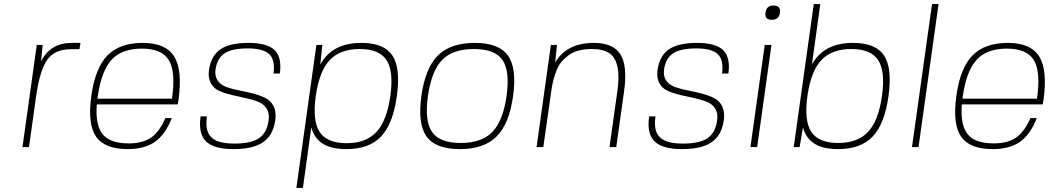

<svg xmlns="http://www.w3.org/2000/svg" viewBox="-20 -720 5156 940"><path d="M157 -250 122 0H90L160 -500H189L181 -419Q226 -510 331 -510H374L369 -479H326Q248 -479 211.5 -427.5Q175 -376 157 -250Z M454 -209Q446 -109 482 -63.5Q518 -18 610 -18Q678 -18 719 -46Q760 -74 790 -142H821Q790 -62 739 -26Q688 10 606 10Q492 10 450 -51.5Q408 -113 427 -250Q446 -387 506 -448.5Q566 -510 679 -510Q791 -510 832.5 -444Q874 -378 854 -232L850 -209ZM675 -482Q577 -482 527 -428Q477 -374 459 -251L457 -237H822Q841 -369 806.5 -425.5Q772 -482 675 -482Z M1035 -379Q1031 -346 1046 -325Q1061 -304 1088.5 -294Q1116 -284 1150 -277.5Q1184 -271 1217.5 -262.5Q1251 -254 1278 -241Q1305 -228 1319 -201Q1333 -174 1328 -133Q1321 -83 1297 -51.5Q1273 -20 1230.5 -5Q1188 10 1123 10Q1027 10 988.5 -28Q950 -66 962 -150H993Q986 -102 998 -73Q1010 -44 1041 -30.5Q1072 -17 1127 -17Q1209 -17 1248 -43.5Q1287 -70 1295 -131Q1300 -166 1285.5 -188.5Q1271 -211 1243.5 -222Q1216 -233 1182 -240Q1148 -247 1114.5 -255Q1081 -263 1053.5 -275Q1026 -287 1012 -313Q998 -339 1003 -377Q1013 -447 1059 -478.5Q1105 -510 1197 -510Q1288 -510 1324.5 -474.5Q1361 -439 1350 -360H1319Q1328 -426 1298.5 -454.5Q1269 -483 1192.5 -483Q1116 -483 1079.5 -459Q1043 -435 1035 -379Z M1749 -510Q1860 -510 1901 -448.5Q1942 -387 1923 -250Q1904 -113 1845.5 -51.5Q1787 10 1676 10Q1603 10 1561 -16Q1519 -42 1504 -96L1463 200H1431L1529 -500H1558L1548 -404Q1606 -510 1749 -510ZM1741 -480Q1645 -480 1594 -425.5Q1543 -371 1526 -250Q1509 -129 1545 -74Q1581 -19 1677 -19Q1772 -19 1823 -74Q1874 -129 1891 -250Q1908 -371 1872.5 -425.5Q1837 -480 1741 -480Z M2305 -510Q2422 -510 2466.5 -448.5Q2511 -387 2492 -250Q2473 -113 2411 -51.5Q2349 10 2232 10Q2113 10 2068.5 -51.5Q2024 -113 2043 -250Q2062 -387 2124 -448.5Q2186 -510 2305 -510ZM2075 -250Q2058 -127 2095.5 -73.5Q2133 -20 2236 -20Q2338 -20 2390.5 -74Q2443 -128 2460 -250Q2477 -373 2440 -426.5Q2403 -480 2300 -480Q2197 -480 2145 -427Q2093 -374 2075 -250Z M2707 -500 2698 -414Q2754 -510 2888 -510Q2983 -510 3018 -453Q3053 -396 3035 -270L2997 0H2964L3002 -270Q3013 -344 3003.5 -391Q2994 -438 2964 -459Q2934 -480 2879 -480Q2844 -480 2815.5 -473Q2787 -466 2766.5 -451.5Q2746 -437 2730.5 -419Q2715 -401 2705 -376Q2695 -351 2688.5 -325Q2682 -299 2678 -267L2640 0H2607L2677 -500Z M3231 -379Q3227 -346 3242 -325Q3257 -304 3284.5 -294Q3312 -284 3346 -277.5Q3380 -271 3413.5 -262.5Q3447 -254 3474 -241Q3501 -228 3515 -201Q3529 -174 3524 -133Q3517 -83 3493 -51.5Q3469 -20 3426.5 -5Q3384 10 3319 10Q3223 10 3184.5 -28Q3146 -66 3158 -150H3189Q3182 -102 3194 -73Q3206 -44 3237 -30.5Q3268 -17 3323 -17Q3405 -17 3444 -43.5Q3483 -70 3491 -131Q3496 -166 3481.5 -188.5Q3467 -211 3439.5 -222Q3412 -233 3378 -240Q3344 -247 3310.5 -255Q3277 -263 3249.5 -275Q3222 -287 3208 -313Q3194 -339 3199 -377Q3209 -447 3255 -478.5Q3301 -510 3393 -510Q3484 -510 3520.5 -474.5Q3557 -439 3546 -360H3515Q3524 -426 3494.5 -454.5Q3465 -483 3388.5 -483Q3312 -483 3275.5 -459Q3239 -435 3231 -379Z M3687 0H3654L3724 -500H3757ZM3767 -693Q3803 -693 3798.5 -658Q3794 -623 3758 -623Q3723 -623 3727.5 -658Q3732 -693 3767 -693Z M4083 10Q4034 10 3999.5 -1.5Q3965 -13 3943 -36.5Q3921 -60 3911 -96L3895 0H3866L3964 -700H3996L3955 -404Q4013 -510 4156 -510Q4267 -510 4308 -448.5Q4349 -387 4330 -250Q4311 -113 4252.5 -51.5Q4194 10 4083 10ZM4084 -20Q4179 -20 4230 -74.5Q4281 -129 4298 -250Q4315 -371 4279.5 -425.5Q4244 -480 4148 -480Q4052 -480 4001 -425.5Q3950 -371 3933 -250Q3916 -129 3952 -74.5Q3988 -20 4084 -20Z M4445 0 4543 -700H4575L4477 0Z M4689 -209Q4681 -109 4717 -63.5Q4753 -18 4845 -18Q4913 -18 4954 -46Q4995 -74 5025 -142H5056Q5025 -62 4974 -26Q4923 10 4841 10Q4727 10 4685 -51.5Q4643 -113 4662 -250Q4681 -387 4741 -448.5Q4801 -510 4914 -510Q5026 -510 5067.5 -444Q5109 -378 5089 -232L5085 -209ZM4910 -482Q4812 -482 4762 -428Q4712 -374 4694 -251L4692 -237H5057Q5076 -369 5041.5 -425.5Q5007 -482 4910 -482Z"/></svg>

Font: Fivo Sans Thin
Style: Regular
Weight: 250
Foundry: Alexander Slobzheninov
Version: 1.0